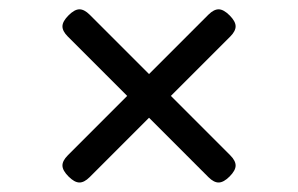

<svg xmlns="http://www.w3.org/2000/svg" viewBox="-20 -490 640 412"><path d="M299.8 -331.1 427.2 -458.5Q439 -470.2 449.5 -470Q460 -469.7 472.7 -457Q485.4 -444.3 485.6 -433.8Q485.8 -423.3 474.1 -411.6L346.7 -284.2L474.1 -156.7Q485.8 -145 485.6 -134.5Q485.4 -124 472.7 -111.3Q460 -98.6 449.5 -98.4Q439 -98.1 427.2 -109.9L299.8 -237.3L172.4 -109.9Q160.6 -98.1 150.1 -98.4Q139.6 -98.6 127 -111.3Q114.3 -124 114 -134.5Q113.8 -145 125.5 -156.7L252.9 -284.2L125.5 -411.6Q113.8 -423.3 114 -433.8Q114.3 -444.3 127 -457Q139.6 -469.7 150.1 -470Q160.6 -470.2 172.4 -458.5Z"/></svg>

Font: Courier Prime
Style: Regular
Weight: 400
Designer: Alan Dague-Greene
Foundry: Quote-Unquote Apps
Version: Version 1.203